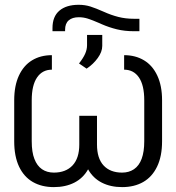

<svg xmlns="http://www.w3.org/2000/svg" viewBox="-20 -759 723 789"><path d="M342 -63.2Q321.7 -27 285.5 -8.5Q249.3 9.9 201.3 9.9Q151.6 9.9 115.1 -11Q78.5 -32 58.4 -74.2Q38.4 -116.5 38.4 -178.6V-346.9Q38.4 -406.6 57.7 -448.3Q77.1 -490.1 111.9 -511.2Q146.7 -532.3 193.2 -532.3V-472.7Q154.1 -472.7 132.3 -440.7Q110.4 -408.7 110.4 -346.9V-178.6Q110.4 -133.5 121.4 -105.8Q132.1 -77.8 152.5 -63.7Q172.9 -49.7 201.3 -49.7Q250.4 -49.7 278.1 -79.2Q305.8 -108.7 305.8 -165.1V-283H378.6V-165.1Q378.6 -108.3 405.7 -79Q432.9 -49.7 481.9 -49.7Q509.9 -49.7 530.5 -63.6Q572.8 -92.3 572.8 -178.6V-346.9Q572.8 -408.7 551 -440.7Q529.1 -472.7 490.1 -472.7V-532.3Q536.6 -532.3 571.7 -511.2Q606.9 -490.1 626.4 -448.3Q646 -406.6 646 -346.9V-178.6Q646 -116.5 625.5 -74.2Q605.1 -32 568.4 -11Q531.6 9.9 481.9 9.9Q434.3 9.9 398.3 -8.5Q362.2 -27 342 -63.2ZM195.7 -643.8Q195.7 -691.1 224.1 -715.2Q252.5 -739.3 303.3 -739.3Q329.2 -739.3 351.6 -732.2Q373.9 -725.1 406.6 -710.6Q436.4 -697.1 466.1 -689.5Q495.7 -681.8 531.6 -681.8H552.9V-630.7H530.9Q492.2 -630.7 460.4 -638.5Q428.6 -646.3 398.4 -659.4L389.6 -663.4Q359.4 -676.5 341.1 -682.4Q322.8 -688.2 304 -688.2Q277.3 -688.2 262.4 -675.4Q247.5 -662.6 247.5 -636.7V-630.7H195.7ZM337.7 -573.2V-615.4H400.2V-570.3Q400.2 -546.2 381.7 -520.6Q363.3 -495 335.9 -476.9L304.7 -498.2Q321.7 -519.9 329.7 -537.6Q337.7 -555.4 337.7 -573.2Z"/></svg>

Font: DeltaSans Light
Style: Regular
Weight: 300
Designer: Rasmus Andersson
Foundry: rsms
Version: Version 3.012